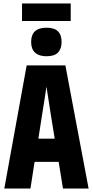

<svg xmlns="http://www.w3.org/2000/svg" viewBox="-20 -1096 540 1116"><path d="M5 0 135 -716H360L495 0H346L321 -155H181L157 0ZM226 -438 203 -290H298L274 -438Q269 -472 262 -516Q255 -560 250 -592Q246 -560 238.5 -516Q231 -472 226 -438ZM250 -769Q207 -769 184 -790Q161 -811 161 -852Q161 -935 250 -935Q296 -935 317 -914Q338 -893 338 -852Q338 -813 317.5 -791Q297 -769 250 -769ZM108 -974V-1076H391V-974Z"/></svg>

Font: Noto Sans Mono ExtraCondensed Black
Style: Regular
Weight: 900
Width: 2
Designer: Monotype Design Team
Foundry: Monotype Imaging Inc.
Version: Version 2.014